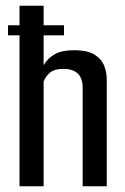

<svg xmlns="http://www.w3.org/2000/svg" viewBox="-20 -649 435 669"><path d="M8 -526V-561H48V-629H132V-561H203V-526H132V-422Q147 -447 171.5 -460.5Q196 -474 237 -474Q286 -474 310.5 -458Q335 -442 343.5 -418.5Q352 -395 352 -373V0H268V-344Q268 -409 200 -409Q171 -409 155.5 -397Q140 -385 132 -365V0H48V-526Z"/></svg>

Font: Smooch Sans SemiBold
Style: Bold
Weight: 600
Designer: Robert E. Leuschke
Foundry: Robert E. Leuschke
Version: Version 1.010; ttfautohint (v1.8.3)